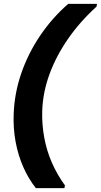

<svg xmlns="http://www.w3.org/2000/svg" viewBox="-20 -831 523 996"><path d="M166 145Q128 97 101 36Q74 -25 61 -95Q48 -165 51 -241Q55 -348 90.5 -451Q126 -554 188.5 -646.5Q251 -739 334 -811H483L481 -797Q395 -719 333 -629.5Q271 -540 236.5 -445.5Q202 -351 199 -255Q197 -186 209.5 -117.5Q222 -49 249.5 13.5Q277 76 317 131L314 145Z"/></svg>

Font: DM Sans 16pt Black
Style: Italic
Weight: 900
Italic angle: -10°
Version: Version 4.004;gftools[0.9.30]